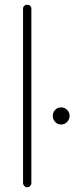

<svg xmlns="http://www.w3.org/2000/svg" viewBox="-20 -788 326 808"><path d="M94 0Q87 0 82 -5.5Q77 -11 77 -18V-751Q77 -759 82 -763.5Q87 -768 94 -768Q102 -768 107 -763.5Q112 -759 112 -751V-18Q112 -11 107 -5.5Q102 0 94 0ZM238 -264Q222 -264 212 -275Q202 -286 202 -300Q202 -315 212 -325.5Q222 -336 238 -336Q252 -336 262.5 -325.5Q273 -315 273 -300Q273 -286 262.5 -275Q252 -264 238 -264Z"/></svg>

Font: Dosis ExtraLight
Style: Regular
Weight: 250
Designer: EdgarTolentino, PabloImpallari, IginoMarini
Foundry: EdgarTolentino, PabloImpallari, IginoMarini
Version: Version 3.001; ttfautohint (v1.8.2)